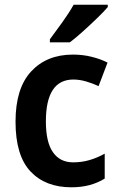

<svg xmlns="http://www.w3.org/2000/svg" viewBox="-20 -786 503 816"><path d="M283 10Q173 10 109.5 -57.5Q46 -125 46 -269Q46 -411 112.5 -482.5Q179 -554 290 -554Q332 -554 370 -544.5Q408 -535 437 -520L399 -420Q373 -432 345.5 -440Q318 -448 292 -448Q175 -448 175 -270Q175 -182 205 -139Q235 -96 291 -96Q328 -96 361.5 -106Q395 -116 425 -133V-27Q396 -9 361 0.5Q326 10 283 10ZM438 -756Q422 -737 393 -709Q364 -681 333 -653Q302 -625 277 -606H192V-619Q216 -651 245 -691.5Q274 -732 293 -766H438Z"/></svg>

Font: Noto Sans Bengali SemiCondensed SemiBold
Style: Regular
Weight: 600
Width: 4
Designer: Joana Ranito - Universal Thirst; Jelle Bosma - Monotype Design Team
Foundry: Universal Thirst ehf.
Version: Version 3.000; ttfautohint (v1.8.4.7-5d5b)